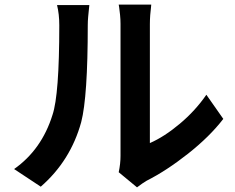

<svg xmlns="http://www.w3.org/2000/svg" viewBox="-20 -766 1017 830"><path d="M493.2 -21.5Q501 -58.6 501 -91.8V-663.1Q501 -681.6 499 -701.7Q497.1 -721.7 495.1 -734.4L493.2 -746.1H633.8L632.8 -734.4Q630.9 -721.7 629.4 -701.2Q627.9 -680.7 627.9 -662.1V-147.5Q690.4 -174.8 757.3 -231Q824.2 -287.1 872.1 -356.4L945.3 -252Q886.7 -175.8 793.5 -102.1Q700.2 -28.3 613.3 15.6Q599.6 23.4 572.3 43.9ZM41 -35.2Q160.2 -119.1 207 -269.5Q236.3 -356.4 236.3 -656.2Q236.3 -705.1 226.6 -744.1H366.2Q366.2 -743.2 364.7 -729.5Q363.3 -715.8 361.3 -695.3Q359.4 -674.8 359.4 -657.2Q359.4 -347.7 331.1 -238.3Q285.2 -71.3 156.2 41Z"/></svg>

Font: Min Sans Bold
Style: Regular
Weight: 700
Designer: Jinseong-Kim, NotoSansCJK, Nunito
Foundry: Jinseong-Kim
Version: Version 1.400;Glyphs 3.1.2 (3151)